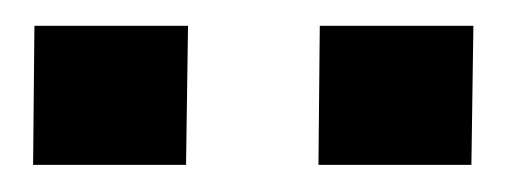

<svg xmlns="http://www.w3.org/2000/svg" viewBox="-20 -724 382 145"><path d="M220.5 -599.5 221.5 -704.5H337.5L336 -599.5ZM5 -599.5 6 -704.5H122L120.5 -599.5Z"/></svg>

Font: Public Sans SemiBold
Style: Regular
Weight: 600
Designer: The Public Sans Project Authors: Dan O. Williams and USWDS (Libre Franklin designed by Pablo Impallari and Rodrigo Fuenz
Version: Version 1.007